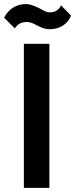

<svg xmlns="http://www.w3.org/2000/svg" viewBox="-51 -913 365 933"><path d="M65 0H189V-700H65ZM-31 -827 21 -775C35 -796 51 -806 80 -806C96 -806 106 -801 128 -790C147 -781 164 -771 192 -771C238 -771 279 -796 294 -837L246 -887C232 -861 213 -853 192 -853C174 -853 161 -861 144 -871C122 -881 102 -893 73 -893C27 -893 -10 -868 -31 -827Z"/></svg>

Font: Vanilla Cream
Style: Bold
Weight: 700
Designer: Jeremy Tribby, Jinavaṁso
Foundry: Tribby Type
Version: Version 1.422;Glyphs 3.1.2 (3151)